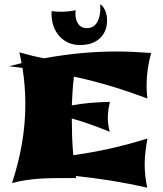

<svg xmlns="http://www.w3.org/2000/svg" viewBox="-20 -818 747 880"><path d="M329.1 -2Q278.8 -2 238.8 -1.7Q198.7 -1.5 164.3 0.7Q129.9 2.9 98.9 7.6Q67.9 12.2 35.2 21Q65.4 -71.3 80.8 -161.4Q96.2 -251.5 96.2 -341.8Q96.2 -423.3 83 -506.8Q52.7 -511.2 22.9 -514.2H21L79.1 -528.8L68.8 -578.1Q97.7 -569.8 125.5 -563Q153.3 -556.2 182.1 -550.8Q264.2 -565.9 347.4 -574Q430.7 -582 516.1 -582Q553.7 -582 591.6 -580.1Q629.4 -578.1 672.9 -575.2Q662.6 -538.6 657.2 -502Q651.9 -465.3 651.9 -426.8Q651.9 -415 652.6 -399.7Q653.3 -384.3 655.8 -366.2Q572.3 -397.9 488.8 -423.1Q405.3 -448.2 318.8 -466.8Q314.9 -433.6 312.7 -400.9Q310.5 -368.2 309.1 -335Q350.6 -342.8 393.8 -346.4Q437 -350.1 483.9 -351.1Q479.5 -333 476.8 -314.9Q474.1 -296.9 474.1 -277.8Q474.1 -249.5 482.9 -213.9Q439 -231.9 396 -247.3Q353 -262.7 309.1 -274.9Q309.1 -235.4 310.5 -192.6Q312 -149.9 315.9 -106.9Q399.4 -118.2 483.9 -137Q568.4 -155.8 655.8 -183.1Q649.9 -151.4 646.5 -121.3Q643.1 -91.3 643.1 -64Q643.1 -12.2 654.8 42Q571.8 23.4 491 10.3Q410.2 -2.9 327.1 -11.2ZM439 -798.3Q450.7 -791.5 459 -775.9Q467.3 -760.3 469.7 -740.5Q472.2 -720.7 468.5 -699.2Q464.8 -677.7 452.1 -659.2Q439.5 -640.6 417.5 -627.7Q395.5 -614.7 361.8 -612.3Q320.8 -608.9 292 -622.8Q263.2 -636.7 245.6 -660.2Q228 -683.6 221.2 -712.2Q214.4 -740.7 216.8 -767.1Q241.2 -763.2 269.8 -764.2Q298.3 -765.1 326.7 -771Q324.2 -746.1 329.1 -729.2Q334 -712.4 343.3 -702.9Q352.5 -693.4 364.7 -690.4Q377 -687.5 388.7 -689.9Q400.4 -691.9 408.7 -697.8Q417 -703.6 422.6 -711.7Q428.2 -719.7 431.6 -729.2Q435.1 -738.8 437 -748.5Q441.4 -771 439 -798.3Z"/></svg>

Font: Shojumaru
Style: Regular
Weight: 400
Version: Version 1.001